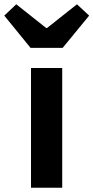

<svg xmlns="http://www.w3.org/2000/svg" viewBox="-66 -878 437 898"><path d="M79 0H225V-560H79ZM77 -654H227L351 -805L294 -858L154 -747H150L10 -858L-46 -805Z"/></svg>

Font: Kinto Sans
Style: Bold
Weight: 700
Designer: Authors: Ryoko NISHIZUKA  (kana & ideographs); Paul D. Hunt (Latin, Greek & Cyrillic); Wenlong ZHANG  (bopomofo); Sandol
Foundry: Adobe Systems Incorporated, ookami Inc.
Version: Version 0.001